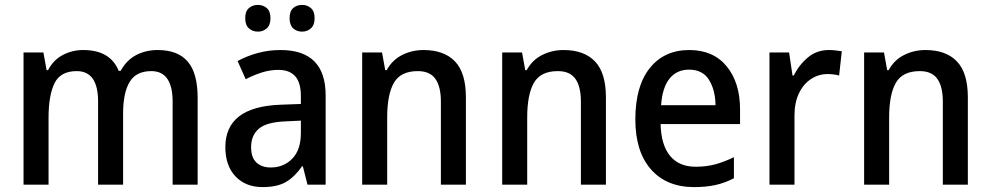

<svg xmlns="http://www.w3.org/2000/svg" viewBox="-20 -804 4039 783"><path d="M623 -600Q705 -600 745.5 -553Q786 -506 786 -405V-51H684V-389Q684 -514 597 -514Q535 -514 508.5 -469.5Q482 -425 482 -341V-51H380V-390Q380 -514 293 -514Q226 -514 202 -464Q178 -414 178 -324V-51H76V-590H157L170 -518H176Q198 -560 236.5 -580Q275 -600 319 -600Q430 -600 464 -515H472Q496 -559 535.5 -579.5Q575 -600 623 -600Z M1124 -600Q1308 -600 1308 -415V-51H1234L1215 -126H1212Q1181 -82 1145.5 -61.5Q1110 -41 1051 -41Q982 -41 940.5 -84.5Q899 -128 899 -204Q899 -369 1125 -377L1207 -380V-411Q1207 -468 1183.5 -493.5Q1160 -519 1116 -519Q1081 -519 1048 -508.5Q1015 -498 982 -481L949 -555Q985 -575 1030 -587.5Q1075 -600 1124 -600ZM1144 -309Q1067 -306 1035.5 -279Q1004 -252 1004 -204Q1004 -161 1026 -141Q1048 -121 1084 -121Q1137 -121 1172 -157Q1207 -193 1207 -262V-312ZM980 -730Q980 -758 995 -771Q1010 -784 1032 -784Q1053 -784 1068 -771Q1083 -758 1083 -730Q1083 -702 1068 -688.5Q1053 -675 1032 -675Q1010 -675 995 -688.5Q980 -702 980 -730ZM1161 -730Q1161 -758 1175.5 -771Q1190 -784 1212 -784Q1233 -784 1248 -771Q1263 -758 1263 -730Q1263 -702 1248 -688.5Q1233 -675 1212 -675Q1190 -675 1175.5 -688.5Q1161 -702 1161 -730Z M1707 -600Q1791 -600 1835.5 -553.5Q1880 -507 1880 -407V-51H1778V-389Q1778 -451 1755.5 -482.5Q1733 -514 1684 -514Q1614 -514 1586.5 -466.5Q1559 -419 1559 -324V-51H1457V-590H1538L1551 -518H1557Q1580 -560 1620.5 -580Q1661 -600 1707 -600Z M2278 -600Q2362 -600 2406.5 -553.5Q2451 -507 2451 -407V-51H2349V-389Q2349 -451 2326.5 -482.5Q2304 -514 2255 -514Q2185 -514 2157.5 -466.5Q2130 -419 2130 -324V-51H2028V-590H2109L2122 -518H2128Q2151 -560 2191.5 -580Q2232 -600 2278 -600Z M2791 -600Q2889 -600 2943.5 -533.5Q2998 -467 2998 -358V-298H2674Q2676 -213 2712.5 -168.5Q2749 -124 2817 -124Q2861 -124 2897.5 -134Q2934 -144 2973 -163V-77Q2936 -58 2898 -49.5Q2860 -41 2811 -41Q2698 -41 2634.5 -113.5Q2571 -186 2571 -317Q2571 -453 2630 -526.5Q2689 -600 2791 -600ZM2790 -520Q2740 -520 2710.5 -483.5Q2681 -447 2676 -375H2898Q2897 -438 2871 -479Q2845 -520 2790 -520Z M3360 -600Q3373 -600 3387 -598.5Q3401 -597 3413 -595L3402 -496Q3392 -499 3379 -500.5Q3366 -502 3355 -502Q3318 -502 3287 -481.5Q3256 -461 3238 -423Q3220 -385 3220 -333V-51H3118V-590H3198L3212 -496H3217Q3239 -540 3275 -570Q3311 -600 3360 -600Z M3754 -600Q3838 -600 3882.5 -553.5Q3927 -507 3927 -407V-51H3825V-389Q3825 -451 3802.5 -482.5Q3780 -514 3731 -514Q3661 -514 3633.5 -466.5Q3606 -419 3606 -324V-51H3504V-590H3585L3598 -518H3604Q3627 -560 3667.5 -580Q3708 -600 3754 -600Z"/></svg>

Font: Noto Sans Tamil UI SemiCondensed Medium
Style: Regular
Weight: 500
Width: 4
Designer: Jelle Bosma - Monotype Design Team
Foundry: Monotype Imaging Inc.
Version: Version 2.004; ttfautohint (v1.8.4.7-5d5b)